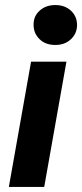

<svg xmlns="http://www.w3.org/2000/svg" viewBox="-20 -740 325 760"><path d="M15 0 103 -496H243L155 0ZM199 -562Q160 -562 136.5 -585Q113 -608 113 -641Q112 -675 136.5 -697.5Q161 -720 199 -720Q237 -720 261 -697.5Q285 -675 285 -641Q285 -608 261 -585Q237 -562 199 -562Z"/></svg>

Font: DM Sans 36pt ExtraBold
Style: Italic
Weight: 800
Italic angle: -10°
Designer: Colophon Foundry, Jonny Pinhorn
Foundry: Colophon Foundry
Version: Version 4.004;gftools[0.9.30]